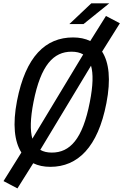

<svg xmlns="http://www.w3.org/2000/svg" viewBox="-28 -960 718 1118"><path d="M591.5 -359C618.5 -497 607 -596.5 566.5 -659.5L670 -824.5L589 -867L497.5 -721C469 -735 435.5 -742 397.5 -742C237.5 -742 121.5 -632 71 -372.5C44.5 -235.5 56 -135.5 96.5 -72L-7.5 94.5L73.5 137L165.5 -9.5C194 4.5 227.5 11.5 265 11.5C425 11.5 542 -103 591.5 -359ZM495 -365.5C453 -148.5 378.5 -71.5 274 -71.5C247.5 -71.5 225 -76.5 206.5 -87.5L502 -577.5C515.5 -531 514 -462 495 -365.5ZM376 -820 503.5 -940.5H608L458.5 -820ZM160.5 -152.5C147 -199.5 148 -268.5 167 -365.5C209.5 -582.5 284.5 -659 388.5 -659C415 -659 438 -654 456.5 -643Z"/></svg>

Font: Monaspace Neon
Style: Italic
Weight: 400
Italic angle: -11°
Designer: Riley Cran & the Lettermatic Team
Foundry: Lettermatic
Version: Version 1.200 (Monaspace Neon)